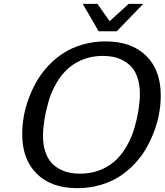

<svg xmlns="http://www.w3.org/2000/svg" viewBox="-20 -958 854 996"><path d="M203.1 -252.9Q203.1 -207.5 214.6 -172.6Q226.1 -137.7 244.6 -116.2Q263.2 -94.7 289.1 -81.1Q314.9 -67.4 340.6 -62.3Q366.2 -57.1 395 -57.1Q495.6 -57.1 569.8 -117.2Q607.4 -148.9 635.5 -197Q663.6 -245.1 678 -296.1Q692.4 -347.2 699 -391.1Q705.6 -435.1 705.6 -471.7Q705.6 -517.1 694.1 -552.2Q682.6 -587.4 664.1 -608.6Q645.5 -629.9 619.6 -643.8Q593.8 -657.7 568.1 -662.8Q542.5 -668 513.7 -668Q413.6 -668 339.4 -607.9Q301.8 -576.7 273.7 -528.6Q245.6 -480.5 231.2 -429.4Q216.8 -378.4 210 -334.2Q203.1 -290 203.1 -252.9ZM95.2 -262.7Q95.2 -306.2 103 -351.8Q110.8 -397.5 127.9 -444.6Q145 -491.7 169.7 -534.9Q194.3 -578.1 230.2 -616.5Q266.1 -654.8 309.1 -682.6Q352.1 -710.4 408.4 -726.8Q464.8 -743.2 528.3 -743.2Q662.1 -743.2 738 -668.7Q814 -594.2 814 -462.4Q814 -418.9 806.2 -373Q798.3 -327.1 781 -280Q763.7 -232.9 739 -189.7Q714.4 -146.5 678.5 -108.4Q642.6 -70.3 599.4 -42.2Q556.2 -14.2 499.8 2Q443.4 18.1 380.4 18.1Q246.6 18.1 170.9 -56.4Q95.2 -130.9 95.2 -262.7ZM548.8 -848.1 647.5 -938H723.1L585.9 -795.9H491.7L409.2 -938H485.4Z"/></svg>

Font: Aurulent Sans
Style: Italic
Weight: 400
Italic angle: -11°
Version: Version 2007.05.04